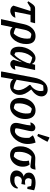

<svg xmlns="http://www.w3.org/2000/svg" viewBox="1388 -2202 1004 3821"><g transform="rotate(90 1890.5 -291.0)"><path d="M28 -333 5 -352Q35 -399 55.5 -426.5Q76 -454 91.5 -466.5Q107 -479 120.5 -483Q134 -487 149 -487H442L419 -396H276L213 -82Q272 -85 333 -96Q318 -46 278 -19.5Q238 7 195 7Q163 7 135 -8Q107 -23 91 -55L199 -396H131Z M360 191 461 -267Q485 -374 547.5 -435Q610 -496 697 -496Q856 -496 856 -311Q856 -247 837.5 -189Q819 -131 787.5 -86.5Q756 -42 714.5 -16Q673 10 627 10Q556 10 522 -38L475 191ZM694 -426Q676 -423 659 -415ZM571 -274 535 -102Q583 -71 646 -61Q684 -96 709.5 -150.5Q735 -205 744.5 -268Q754 -331 743 -391Q721 -401 698.5 -406.5Q676 -412 653 -411Q592 -377 571 -274Z M1060 5Q987 11 948 -33.5Q909 -78 909 -167Q909 -230 928 -289Q947 -348 979.5 -394.5Q1012 -441 1053 -468Q1094 -495 1138 -495Q1218 -495 1253 -423L1268 -487H1373L1288 -84Q1311 -86 1330.5 -89Q1350 -92 1369 -95Q1358 -46 1323.5 -19.5Q1289 7 1252 7Q1226 7 1203.5 -8Q1181 -23 1169 -55L1218 -218L1214 -219Q1145 -75 1060 5ZM1022 -97Q1034 -90 1045.5 -84.5Q1057 -79 1070 -75Q1157 -152 1230 -326L1244 -386Q1194 -418 1126 -431Q1086 -399 1059 -344.5Q1032 -290 1021.5 -225Q1011 -160 1022 -97Z M1407 191 1402 179 1524 -465Q1548 -594 1611.5 -665.5Q1675 -737 1763 -737Q1824 -737 1861 -702.5Q1898 -668 1898 -613Q1898 -506 1760 -410Q1818 -341 1843 -287.5Q1868 -234 1868 -181Q1868 -126 1844.5 -83Q1821 -40 1779.5 -15Q1738 10 1684 10Q1602 10 1555 -48L1515 191ZM1628 -480 1567 -119Q1604 -95 1649.5 -78.5Q1695 -62 1739 -58Q1774 -97 1774 -157Q1774 -203 1749.5 -255.5Q1725 -308 1669 -376L1671 -395Q1729 -431 1760 -484.5Q1791 -538 1791 -597Q1791 -627 1784 -652Q1768 -653 1747 -653Q1709 -653 1679 -648Q1662 -624 1650.5 -585.5Q1639 -547 1628 -480Z M2099 11Q2018 11 1972.5 -44Q1927 -99 1927 -195Q1927 -280 1959.5 -348.5Q1992 -417 2048.5 -456.5Q2105 -496 2176 -496Q2257 -496 2302.5 -442.5Q2348 -389 2348 -292Q2348 -207 2315 -138.5Q2282 -70 2225.5 -29.5Q2169 11 2099 11ZM2131 -62Q2161 -80 2184 -117Q2207 -154 2221.5 -201Q2236 -248 2238.5 -298.5Q2241 -349 2229 -393Q2188 -416 2143 -422Q2113 -403 2090 -365Q2067 -327 2053 -279.5Q2039 -232 2036.5 -182.5Q2034 -133 2045 -90Q2082 -68 2131 -62Z M2557 9Q2495 9 2460 -21Q2425 -51 2425 -105Q2425 -131 2432.5 -167Q2440 -203 2449.5 -243.5Q2459 -284 2466.5 -324Q2474 -364 2475 -398V-399Q2463 -398 2448.5 -396.5Q2434 -395 2415 -393Q2424 -435 2455 -463.5Q2486 -492 2521 -492Q2552 -492 2571.5 -473.5Q2591 -455 2591 -424Q2591 -396 2582 -353.5Q2573 -311 2561.5 -264Q2550 -217 2541 -173Q2532 -129 2533 -99Q2556 -85 2587 -85Q2621 -85 2650 -109.5Q2679 -134 2698.5 -177Q2718 -220 2722 -273Q2726 -317 2722 -372L2673 -442Q2732 -481 2817 -496Q2845 -418 2845 -342Q2845 -272 2821 -209Q2797 -146 2756.5 -97Q2716 -48 2664.5 -19.5Q2613 9 2557 9ZM2686 -530 2644 -547 2710 -764 2721 -773 2802 -733Q2778 -683 2748.5 -632Q2719 -581 2686 -530Z M3063 11Q2983 11 2937 -43.5Q2891 -98 2891 -193Q2891 -256 2910 -311Q2929 -366 2963 -407Q2997 -448 3042 -470.5Q3087 -493 3139 -491L3260 -487L3356 -496Q3349 -453 3339.5 -431Q3330 -409 3317.5 -401Q3305 -393 3289 -393Q3279 -393 3268 -395L3097 -415Q3070 -397 3049.5 -361.5Q3029 -326 3016 -280Q3003 -234 3001 -184.5Q2999 -135 3009 -89Q3042 -67 3092 -62Q3130 -90 3154 -140Q3178 -190 3184.5 -249.5Q3191 -309 3176 -363L3254 -378Q3275 -353 3286 -318.5Q3297 -284 3297 -241Q3297 -171 3265.5 -114Q3234 -57 3181 -23Q3128 11 3063 11Z M3545 10Q3465 10 3418.5 -23.5Q3372 -57 3372 -114Q3372 -166 3406.5 -207.5Q3441 -249 3495 -259Q3458 -268 3436 -295.5Q3414 -323 3414 -363Q3414 -424 3469 -460Q3524 -496 3616 -496Q3655 -496 3694 -489Q3733 -482 3766 -467L3741 -333H3698L3681 -407Q3611 -423 3550 -415Q3526 -384 3526 -350Q3526 -322 3545 -303.5Q3564 -285 3593 -285L3656 -291L3642 -214L3569 -224Q3534 -221 3512 -197.5Q3490 -174 3486.5 -142Q3483 -110 3504 -84Q3534 -75 3574 -75Q3660 -75 3714 -145L3733 -137Q3725 -71 3673.5 -30.5Q3622 10 3545 10Z"/></g></svg>

Font: Piazzolla SemiBold
Style: Italic
Weight: 600
Italic angle: -11.3°
Designer: Juan Pablo del Peral
Foundry: Huerta Tipografica
Version: Version 1.330